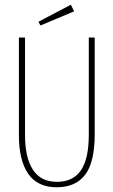

<svg xmlns="http://www.w3.org/2000/svg" viewBox="-20 -782 478 813"><path d="M220 11Q139 11 99.5 -46Q60 -103 60 -210V-623H86V-209Q86 -114 119.5 -63Q153 -12 221 -12Q289 -12 322.5 -60.5Q356 -109 356 -212V-623H381V-213Q381 -95 340.5 -42Q300 11 220 11ZM151 -674 143 -690 280 -762 294 -734Z"/></svg>

Font: Inconsolata SemiCondensed ExtraLight
Style: Regular
Weight: 200
Width: 4
Monospace: yes
Designer: Raph Levien, Cyreal, Brenton Simpson
Foundry: Raph Levien, Cyreal, Google
Version: Version 3.100; ttfautohint (v1.8.4.7-5d5b)